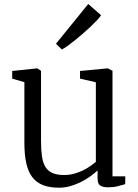

<svg xmlns="http://www.w3.org/2000/svg" viewBox="-20 -898 668 930"><path d="M251 -686 407.2 -878.4H407.7L469.7 -824.2Q463.4 -814.5 449.7 -799.8Q436 -785.2 418.5 -768.6Q400.9 -752 380.9 -734.6Q360.8 -717.3 342 -702.1Q323.2 -687 306.9 -675.3Q290.5 -663.6 280.3 -658.7H279.3ZM98.1 -500 39.1 -517.1V-554.2L160.2 -566.9H160.6L178.7 -555.2V-217.8Q178.7 -173.3 183.1 -141.6Q187.5 -109.9 200 -89.6Q212.4 -69.3 234.4 -59.8Q256.3 -50.3 291 -50.3Q315.4 -50.3 338.1 -56.4Q360.8 -62.5 380.6 -72Q400.4 -81.5 416.5 -92.8Q432.6 -104 444.3 -113.8V-499.5L367.7 -517.1V-554.2L501.5 -566.9H502.4L524.9 -555.2V-43.9H586.9L586.4 -5.9Q569.3 -1 549.6 4.2Q529.8 9.3 503.4 9.3Q479 9.3 465.8 1Q452.6 -7.3 452.6 -33.2V-72.3Q438 -58.6 417.2 -43.7Q396.5 -28.8 372.3 -16.6Q348.1 -4.4 321 3.4Q293.9 11.2 266.1 11.2Q219.7 11.2 187.7 -1.5Q155.8 -14.2 136 -40.5Q116.2 -66.9 107.2 -107.9Q98.1 -148.9 98.1 -206.1Z"/></svg>

Font: MerriweatherLight
Style: Regular
Weight: 300
Designer: Eben Sorkin ( sorkintype@gmail.com )
Foundry: Eben Sorkin
Version: Version 1.055; ttfautohint (v1.4.1)